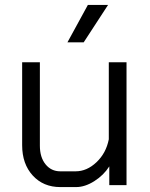

<svg xmlns="http://www.w3.org/2000/svg" viewBox="-20 -752 610 780"><path d="M70 -162V-499H142V-160Q142 -113 165 -84.5Q188 -56 225 -56H287Q333 -56 372 -93Q411 -130 422 -186V-499H494V0H424V-76Q401 -40 363 -16Q325 8 289 8H225Q156 8 113 -39Q70 -86 70 -162ZM337 -732H419L320 -580H254Z"/></svg>

Font: Bai Jamjuree
Style: Regular
Weight: 400
Designer: Katatrad Aksorn Co.,Ltd.
Foundry: Cadson Demak Co.,Ltd.
Version: Version 1.000; ttfautohint (v1.6)